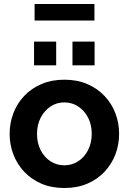

<svg xmlns="http://www.w3.org/2000/svg" viewBox="-20 -933 646 963"><path d="M302.6 10Q238.6 10 187.9 -11.7Q137.2 -33.5 101.6 -71.4Q65.9 -109.4 47.1 -158.3Q28.3 -207.2 28.3 -261.4Q28.3 -316.1 47.1 -365.2Q65.9 -414.4 101.6 -452.1Q137.2 -489.8 188.2 -511.5Q239.2 -533.3 302.9 -533.3Q367 -533.3 417.5 -511.5Q468 -489.8 503.9 -452.1Q539.9 -414.4 558.7 -365.2Q577.4 -316.1 577.4 -261.4Q577.4 -207.2 558.7 -158.3Q539.9 -109.4 504.2 -71.4Q468.5 -33.5 417.8 -11.7Q367 10 302.6 10ZM165.7 -260.9Q165.7 -215.4 184 -179.7Q202.3 -144.1 233.2 -124Q264.1 -103.9 302.6 -103.9Q341.1 -103.9 372.3 -124.2Q403.5 -144.6 421.8 -180.5Q440.1 -216.5 440.1 -261.9Q440.1 -307.3 421.8 -343Q403.5 -378.6 372.2 -399Q341 -419.4 302.6 -419.4Q264.1 -419.4 233.1 -398.7Q202.1 -378 183.9 -342.4Q165.7 -306.8 165.7 -260.9ZM150.8 -605.2V-724.3H261.8V-605.2ZM343.5 -605.2V-724.3H454.4V-605.2ZM153.5 -830V-912.8H453.7V-830Z"/></svg>

Font: Raleway Thin
Style: Regular
Weight: 100
Designer: Matt McInerney, Pablo Impallari, Rodrigo Fuenzalida
Foundry: Matt McInerney, Pablo Impallari, Rodrigo Fuenzalida
Version: Version 4.026